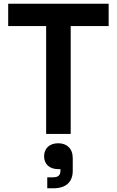

<svg xmlns="http://www.w3.org/2000/svg" viewBox="-20 -720 628 1032"><path d="M228 0H360V-580H564V-700H24V-580H228ZM217 120C217 161 245 189 292 189H305V195C305 222 294 233 264 233H234V292H267C335 292 371 258 371 198V130C371 78 339 50 293 50C247 50 217 77 217 120Z"/></svg>

Font: Meta Space
Style: Bold
Weight: 700
Designer: Meta Pool / Florian Karsten
Foundry: Meta Pool / Florian Karsten
Version: Version 2.000;Glyphs 3.1.1 (3137)